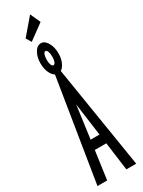

<svg xmlns="http://www.w3.org/2000/svg" viewBox="-251 -987 752 1013"><g transform="rotate(-30 125.0 -481.0)"><path d="M183 0 160 -172H90L66 0H7L109 -634H141L243 0ZM125 -429 98 -230H152ZM125 -618Q101 -618 85.5 -645Q70 -672 70 -710Q70 -748 85.5 -775Q101 -802 125 -802Q147 -802 163 -775Q179 -748 179 -709Q179 -672 163.5 -645Q148 -618 125 -618ZM125 -668Q133 -668 137.5 -680.5Q142 -693 142 -710Q142 -729 137.5 -741.5Q133 -754 125 -754Q117 -754 112.5 -741.5Q108 -729 108 -710Q108 -693 112.5 -680.5Q117 -668 125 -668ZM87 -832 68 -864 152 -962 180 -900Z"/></g></svg>

Font: Inconsolata UltraCondensed Medium
Style: Regular
Weight: 500
Width: 1
Monospace: yes
Designer: Raph Levien, Cyreal, Brenton Simpson
Foundry: Raph Levien, Cyreal, Google
Version: Version 3.001; ttfautohint (v1.8.2.53-6de2)